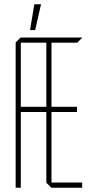

<svg xmlns="http://www.w3.org/2000/svg" viewBox="-20 -875 423 895"><path d="M53 0V-677L76 -700H77V0ZM77 -353V-377H196V-353ZM220 0 196 -23V-24H363V0ZM196 -24V-676H220V-24ZM77 -676V-700H197L220 -677V-676ZM220 -353V-377H339V-353ZM220 -676 197 -700H363V-699L340 -676ZM120 -735 140 -855H171V-854L144 -735Z"/></svg>

Font: Foldit Thin
Style: Regular
Weight: 100
Designer: Sophia Tai
Foundry: Sophia Tai
Version: Version 1.003